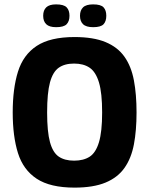

<svg xmlns="http://www.w3.org/2000/svg" viewBox="-20 -847 681 876"><path d="M38 -334Q38 -443 62 -520Q86 -597 147.5 -637.5Q209 -678 320 -678Q406 -678 461.5 -655Q517 -632 548 -588Q579 -544 591 -480Q603 -416 603 -334Q603 -252 591 -188.5Q579 -125 548 -81Q517 -37 461.5 -14Q406 9 320 9Q209 9 147.5 -31.5Q86 -72 62 -148.5Q38 -225 38 -334ZM195 -334Q195 -246 208 -198.5Q221 -151 248 -132.5Q275 -114 318 -114Q361 -114 389 -132Q417 -150 431.5 -198Q446 -246 446 -334Q446 -423 431.5 -471Q417 -519 389 -538Q361 -557 318 -557Q275 -557 248 -538Q221 -519 208 -471Q195 -423 195 -334ZM297 -775Q297 -750 284 -736.5Q271 -723 236 -723Q205 -723 191 -736.5Q177 -750 177 -775Q177 -800 191 -813.5Q205 -827 236 -827Q271 -827 284 -813.5Q297 -800 297 -775ZM465 -775Q465 -750 452.5 -736.5Q440 -723 405 -723Q373 -723 359 -736.5Q345 -750 345 -775Q345 -800 359 -813.5Q373 -827 405 -827Q440 -827 452.5 -813.5Q465 -800 465 -775Z"/></svg>

Font: Glory ExtraBold
Style: Regular
Weight: 800
Designer: Robert Leuschke
Foundry: Robert Leuschke
Version: Version 1.011